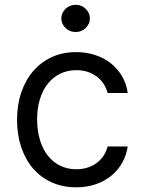

<svg xmlns="http://www.w3.org/2000/svg" viewBox="-20 -770 598 801"><path d="M298.3 11.4Q240.8 11.4 195 -9.6Q149.1 -30.5 117.2 -68Q85.2 -105.5 68.2 -157.1Q51.1 -208.8 51.1 -269.9Q51.1 -332.4 68.7 -384.2Q86.3 -436.1 118.6 -473.5Q150.9 -511 196.2 -531.8Q241.5 -552.6 296.9 -552.6Q340.2 -552.6 377.3 -540.3Q414.4 -528.1 442.6 -505.7Q470.9 -483.3 489.2 -451.9Q507.5 -420.5 512.8 -382.1H429Q424.4 -400.9 413.7 -418Q403.1 -435 386.5 -448.3Q370 -461.6 348 -469.5Q326 -477.3 298.3 -477.3Q261.7 -477.3 231.5 -462.7Q201.3 -448.2 179.9 -421.3Q158.4 -394.5 146.7 -356.9Q134.9 -319.2 134.9 -272.7Q134.9 -225.5 146.5 -186.8Q158 -148.1 179.3 -120.9Q200.6 -93.8 230.8 -78.8Q261 -63.9 298.3 -63.9Q322.8 -63.9 344.1 -70.5Q365.4 -77.1 382.3 -89.3Q399.1 -101.6 411.2 -119.1Q423.3 -136.7 429 -159.1H512.8Q507.5 -122.9 490.2 -91.8Q473 -60.7 445.5 -37.8Q418 -14.9 380.9 -1.8Q343.8 11.4 298.3 11.4ZM295.5 -636.4Q283.4 -636.4 272.4 -640.8Q261.4 -645.2 253.4 -653.1Q245.4 -660.9 240.6 -671.2Q235.8 -681.5 235.8 -693.2Q235.8 -704.9 240.6 -715.2Q245.4 -725.5 253.4 -733.3Q261.4 -741.1 272.4 -745.6Q283.4 -750 295.5 -750Q307.9 -750 318.7 -745.6Q329.5 -741.1 337.5 -733.3Q345.5 -725.5 350.3 -715.2Q355.1 -704.9 355.1 -693.2Q355.1 -681.5 350.3 -671.2Q345.5 -660.9 337.5 -653.1Q329.5 -645.2 318.7 -640.8Q307.9 -636.4 295.5 -636.4Z"/></svg>

Font: Fast_Sans-Dotted
Style: Regular
Weight: 400
Version: Version 3.018